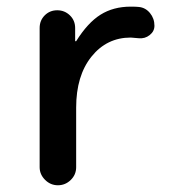

<svg xmlns="http://www.w3.org/2000/svg" viewBox="-20 -550 540 570"><path d="M97.7 -53.7V-466.8Q97.7 -489.3 112.8 -504.4Q127.9 -519.5 149.9 -519.5Q171.9 -519.5 187.5 -504.4Q203.1 -489.3 203.1 -466.8V-427.7H204.1H206.1Q240.2 -482.4 278.3 -506.3Q316.4 -530.3 368.2 -530.3Q384.8 -530.3 392.6 -529.3Q412.1 -527.3 425.3 -511.2Q438.5 -495.1 438.5 -473.6Q438.5 -457 424.3 -445.8Q410.2 -434.6 391.6 -436.5Q383.8 -437.5 368.2 -438.5Q296.9 -438.5 251.5 -381.8Q206.1 -325.2 206.1 -230.5V-53.7Q206.1 -31.2 189.9 -15.6Q173.8 0 151.9 0Q129.9 0 113.8 -16.1Q97.7 -32.2 97.7 -53.7Z"/></svg>

Font: Rounded Mgen+ 1m medium
Style: Regular
Weight: 500
Designer: [Source Han Sans]
Ryoko NISHIZUKA  (kana & ideographs); Paul D. Hunt (Latin, Greek & Cyrillic); Wenlong ZHANG  (bopomofo
Version: Version 1.059.20150602